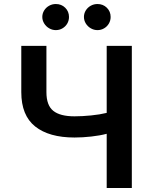

<svg xmlns="http://www.w3.org/2000/svg" viewBox="-20 -935 742 955"><path d="M210.9 -707V-476.6Q210.9 -411.1 244.9 -383.8Q278.8 -356.4 350.6 -356.4Q388.7 -356.4 432.9 -360.8Q477.1 -365.2 510.7 -373.5V-707H635.7V0H510.7V-269.5Q477.5 -260.7 434.3 -255.9Q391.1 -251 350.6 -251Q224.1 -251 155 -305.9Q85.9 -360.8 85.9 -476.6V-707ZM190.4 -850.6Q190.4 -868.2 199.7 -883.1Q209 -897.9 224.4 -906.5Q239.7 -915 257.8 -915Q285.6 -915 304.4 -896.5Q323.2 -877.9 323.2 -850.6Q323.2 -833 314.7 -818.1Q306.2 -803.2 291 -794.2Q275.9 -785.2 257.8 -785.2Q240.2 -785.2 224.6 -794.2Q209 -803.2 199.7 -818.4Q190.4 -833.5 190.4 -850.6ZM397.5 -850.6Q397.5 -868.2 406.7 -883.1Q416 -897.9 431.4 -906.5Q446.8 -915 464.8 -915Q492.7 -915 511.5 -896.5Q530.3 -877.9 530.3 -850.6Q530.3 -833 521.7 -818.1Q513.2 -803.2 498 -794.2Q482.9 -785.2 464.8 -785.2Q447.3 -785.2 431.6 -794.2Q416 -803.2 406.7 -818.4Q397.5 -833.5 397.5 -850.6Z"/></svg>

Font: Pretendard JP SemiBold
Style: Regular
Weight: 600
Designer: Base glyphs from Inter by Rasmus Andersson; Hangeul glyphs from Noto Sans CJK(Source Han Sans) by Jang Soo-young and Kan
Foundry: Kil Hyung-jin
Version: Version 1.309